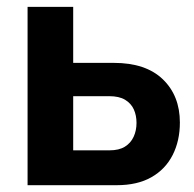

<svg xmlns="http://www.w3.org/2000/svg" viewBox="-20 -544 571 564"><path d="M61 0V-523.8H195V-359.3H314.2Q408.4 -359.3 458.4 -311Q508.4 -262.7 508.4 -184.1Q508.4 -130.5 487.2 -88.7Q466 -46.9 424.9 -23.5Q383.8 0 322.9 0ZM195 -102.4H301.8Q329.4 -102.4 346.7 -113Q364 -123.7 372.5 -142.1Q381 -160.4 381 -183Q381 -205.1 373.1 -222.6Q365.1 -240.2 347.5 -250.9Q329.9 -261.5 300.7 -261.5H195Z"/></svg>

Font: Raleway Thin
Style: Regular
Weight: 100
Designer: Matt McInerney, Pablo Impallari, Rodrigo Fuenzalida
Foundry: Matt McInerney, Pablo Impallari, Rodrigo Fuenzalida
Version: Version 4.026